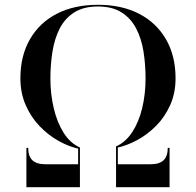

<svg xmlns="http://www.w3.org/2000/svg" viewBox="-20 -780 816 800"><path d="M313 -159Q269 -168 225.2 -192.2Q181.5 -216.5 145.2 -254.2Q109 -292 87 -342.2Q65 -392.5 65 -453.5Q65 -547.5 104.8 -616.5Q144.5 -685.5 217 -722.8Q289.5 -760 388 -760Q487 -760 559.2 -722.8Q631.5 -685.5 671.5 -616.5Q711.5 -547.5 711.5 -453.5Q711.5 -392.5 689.5 -343Q667.5 -293.5 631.2 -256.5Q595 -219.5 551.2 -196Q507.5 -172.5 463.5 -163.5V-170Q503.5 -187.5 531 -229.5Q558.5 -271.5 572.5 -329.8Q586.5 -388 586.5 -453.5Q586.5 -512 577.8 -566Q569 -620 547 -662Q525 -704 486.2 -728.5Q447.5 -753 388 -753Q328.5 -753 289.8 -728.5Q251 -704 229.2 -662Q207.5 -620 198.8 -566Q190 -512 190 -453.5Q190 -388 204 -328.8Q218 -269.5 245.5 -226.2Q273 -183 313 -165.5ZM90 0V-164H97.5Q97.5 -129 115 -112.2Q132.5 -95.5 171 -95.5H305.5V-163L313 -162V0ZM463.5 0V-167L471 -167.5V-95.5H605.5Q644 -95.5 661.5 -112.2Q679 -129 679 -164H686.5V0Z"/></svg>

Font: BodoniModa_28ptMedium
Style: Regular
Weight: 500
Designer: Owen Earl
Foundry: indestructible type
Version: Version 2.004